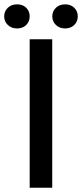

<svg xmlns="http://www.w3.org/2000/svg" viewBox="-51 -885 387 905"><path d="M88.9 0V-700H195.2V0ZM29.3 -750.9Q2.9 -750.9 -14.2 -767.3Q-31.3 -783.6 -31.3 -807.9Q-31.3 -832.1 -14.2 -848.3Q2.9 -864.5 29.3 -864.5Q56.5 -864.5 72.7 -848.3Q88.9 -832.1 88.9 -807.9Q88.9 -783.6 72.7 -767.3Q56.5 -750.9 29.3 -750.9ZM256.1 -750.9Q229.6 -750.9 212.5 -767.3Q195.5 -783.6 195.5 -807.9Q195.5 -832.1 212.5 -848.3Q229.6 -864.5 256.1 -864.5Q282.5 -864.5 299.1 -848.3Q315.6 -832.1 315.6 -807.9Q315.6 -783.6 299.1 -767.3Q282.5 -750.9 256.1 -750.9Z"/></svg>

Font: REM Medium
Style: Regular
Weight: 500
Designer: Octavio Pardo
Foundry: Ashler Design
Version: Version 1.005;gftools[0.9.28]